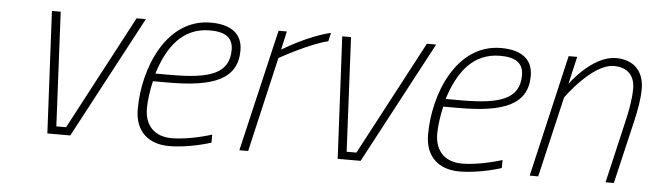

<svg xmlns="http://www.w3.org/2000/svg" viewBox="-39 -643 2653 784"><g transform="rotate(5 1287.0 -251.0)"><path d="M172 0H266L532 -500H494L246 -32H206L183 -500H147Z M590 -282C625 -394 685 -477 797 -477C858 -477 892 -457 892 -405C892 -307 810 -282 655 -282H590ZM679 -25C611 -25 568 -65 568 -138C568 -168 574 -214 583 -250H646C830 -250 928 -288 928 -406C928 -478 876 -509 798 -509C615 -509 531 -298 531 -131C531 -39 588 8 671 8C757 8 843 -21 843 -21V-54C843 -54 756 -25 679 -25Z M995 0 1085 -389C1085 -389 1208 -458 1282 -475L1290 -510C1193 -487 1093 -424 1093 -424L1110 -500H1076L959 0Z M1362 0H1456L1722 -500H1684L1436 -32H1396L1373 -500H1337Z M1780 -282C1815 -394 1875 -477 1987 -477C2048 -477 2082 -457 2082 -405C2082 -307 2000 -282 1845 -282H1780ZM1869 -25C1801 -25 1758 -65 1758 -138C1758 -168 1764 -214 1773 -250H1836C2020 -250 2118 -288 2118 -406C2118 -478 2066 -509 1988 -509C1805 -509 1721 -298 1721 -131C1721 -39 1778 8 1861 8C1947 8 2033 -21 2033 -21V-54C2033 -54 1946 -25 1869 -25Z M2261 -330C2261 -330 2364 -476 2453 -476C2509 -476 2539 -444 2539 -390C2539 -348 2529 -295 2520 -258L2460 0H2494L2555 -260C2564 -300 2574 -347 2574 -393C2574 -465 2531 -509 2459 -509C2361 -509 2274 -387 2274 -387L2300 -500H2265L2149 0H2184Z"/></g></svg>

Font: RazerF5 Thin
Style: Italic
Weight: 250
Foundry: Razer Inc.
Version: Version 2